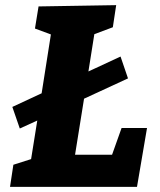

<svg xmlns="http://www.w3.org/2000/svg" viewBox="-20 -727 621 747"><path d="M416 -125 453 -229H552L513 0H19L32 -86L101 -108L125 -258L57 -227L28 -311L142 -364L178 -593L116 -616L130 -702L432 -707L419 -621L347 -594L324 -449L449 -507L478 -422L307 -343L272 -125Z"/></svg>

Font: Bitter Pro ExtraBold
Style: Italic
Weight: 800
Italic angle: -9°
Designer: Sol Matas, and Bitter project Authors
Foundry: Sol Matas
Version: Version 1.010